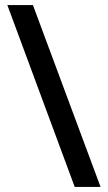

<svg xmlns="http://www.w3.org/2000/svg" viewBox="-20 -736 425 758"><path d="M110 -716 377 2H275L9 -716Z"/></svg>

Font: Noto Sans Thai Looped Medium
Style: Regular
Weight: 500
Designer: Sasikarn Vongin, Ben Mitchell
Foundry: The Fontpad Ltd
Version: Version 1.001; ttfautohint (v1.8.4.7-5d5b)